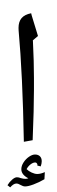

<svg xmlns="http://www.w3.org/2000/svg" viewBox="-20 -740 296 1002"><path d="M157.2 -333V-270.5Q157.2 -173.8 150.4 -8.3L104.5 0Q98.1 -350.6 77.1 -582L76.7 -594.7Q76.7 -626.5 92.5 -645.3Q108.4 -664.1 142.6 -670.9Q144 -664.6 145.5 -659.2Q147 -653.8 178.2 -552.2L151.4 -529.3L151.9 -524.4Q157.2 -417 157.2 -333ZM122.1 -719.7ZM131.3 51.8ZM111.8 193.4Q121.6 193.4 127.9 190.4Q91.3 171.9 91.3 143.1Q91.3 125.5 102.8 107.7Q114.3 89.8 131.3 78.1Q148.4 66.4 162.6 66.4Q179.2 66.4 188.5 75.7Q197.8 85 197.8 101.6Q197.8 113.8 192.4 128.4L174.8 124L175.3 120.1Q175.3 116.2 172.1 112.1Q168.9 107.9 163.6 107.9Q152.3 107.9 139.6 117.7Q127 127.4 118.7 142.6Q129.4 153.3 145.5 160.6Q161.6 168 174.3 168Q191.9 168 213.9 158.2L211.9 195.3Q183.6 211.9 155.3 222.4Q127 232.9 111.3 232.9Q100.1 232.9 86.9 225.1Q75.2 217.8 65.4 217.8Q50.8 217.8 33.2 237.8L19 226.6Q29.3 209.5 43.5 197.3Q57.6 185.1 68.4 185.1Q78.1 185.1 88.4 189.5Q102.5 193.4 111.8 193.4ZM131.3 51.8ZM149.9 242.7Z"/></svg>

Font: Noto Naskh Arabic
Style: Regular
Weight: 400
Designer: Monotype Design team
Foundry: Monotype Imaging Inc.
Version: Version 1.01